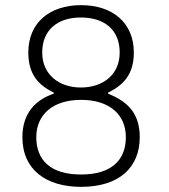

<svg xmlns="http://www.w3.org/2000/svg" viewBox="-20 -716 655 746"><path d="M400 -352V-356C458 -385 500 -425 500 -512C500 -627 418 -696 295 -696C172 -696 90 -627 90 -512C90 -425 131 -385 189 -356V-352C117 -328 67 -275 67 -183C67 -56 160 10 295 10C445 10 523 -67 523 -183C523 -278 473 -323 400 -352ZM144 -512C144 -598 202 -648 294 -648C386 -648 445 -600 445 -512C445 -423 377 -376 294 -376C211 -376 144 -425 144 -512ZM469 -183C469 -94 413 -38 295 -38C175 -38 121 -95 121 -183C121 -271 186 -328 295 -328C404 -328 469 -272 469 -183Z"/></svg>

Font: Chivo Light
Style: Regular
Weight: 300
Designer: Hector Gatti
Foundry: Omnibus-Type
Version: Version 1.003;PS 001.003;hotconv 1.0.70;makeotf.lib2.5.58329